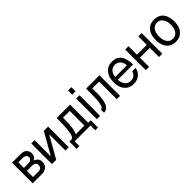

<svg xmlns="http://www.w3.org/2000/svg" viewBox="249 -2027 3445 3445"><g transform="rotate(-45 1971.5 -304.5)"><path d="M347 -376Q347 -405 324 -427Q301 -449 242 -449H144V-307H242Q301 -307 324 -327.5Q347 -348 347 -376ZM144 -231V-76H284Q323 -76 345.5 -97Q368 -118 368 -156Q368 -189 345 -210Q322 -231 284 -231ZM279 -524Q361 -524 396 -484Q431 -444 431 -392Q431 -305 362 -277Q458 -240 458 -150Q458 -85 416 -42.5Q374 0 303 0H60V-524Z M548 -524H632V-111L867 -524H975V0H892V-413L657 0H548Z M1112 -64Q1160 -69 1177 -192.5Q1194 -316 1194 -524H1533V-64H1597V120H1527V0H1125V120H1055V-64ZM1228 -76H1449V-448H1277V-389Q1277 -165 1228 -76Z M1771 -524V0H1688V-524ZM1771 -729V-624H1687V-729Z M1939 -524H2278V0H2194V-448H2022V-350Q2022 -313 2021 -283Q2020 -253 2016 -214Q2012 -175 2005.5 -145.5Q1999 -116 1987 -85.5Q1975 -55 1958.5 -35Q1942 -15 1917 -2.5Q1892 10 1861 10V-70Q1879 -70 1893 -82.5Q1907 -95 1915 -123Q1923 -151 1928.5 -179.5Q1934 -208 1936 -257.5Q1938 -307 1938.5 -343Q1939 -379 1939 -441Z M2841 -234H2455Q2457 -152 2497.5 -103Q2538 -54 2609 -54Q2711 -54 2746 -159H2830Q2814 -73 2755 -25Q2696 23 2606 23Q2496 23 2432 -51.5Q2368 -126 2368 -255Q2368 -384 2433.5 -461.5Q2499 -539 2608 -539Q2841 -539 2841 -234ZM2457 -302H2752Q2752 -370 2711 -416Q2670 -462 2607 -462Q2544 -462 2503 -418.5Q2462 -375 2457 -302Z M2931 -524H3015V-309H3265V-524H3349V0H3265V-233H3015V0H2931Z M3675 -539Q3788 -539 3850.5 -464.5Q3913 -390 3913 -254Q3913 -125 3849.5 -51Q3786 23 3676 23Q3564 23 3501.5 -51.5Q3439 -126 3439 -258Q3439 -390 3502 -464.5Q3565 -539 3675 -539ZM3676 -462Q3606 -462 3566 -407.5Q3526 -353 3526 -258Q3526 -163 3566 -108.5Q3606 -54 3676 -54Q3745 -54 3785.5 -108.5Q3826 -163 3826 -255Q3826 -352 3786.5 -407Q3747 -462 3676 -462Z"/></g></svg>

Font: ColatingCofangSans
Style: Regular
Weight: 400
Foundry: GNU
Version: Version 412.227;June 27, 2022;FontCreator 11.0.0.2412 32-bit